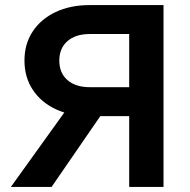

<svg xmlns="http://www.w3.org/2000/svg" viewBox="-20 -735 749 755"><path d="M488 0V-601.2H332.6Q277.3 -601.2 245.3 -573.2Q213.2 -545.3 213.2 -496.7Q213.2 -448.1 245.3 -420.1Q277.3 -392.2 332.6 -392.2H498V-278.4H332.6Q256.5 -278.4 198.6 -305.8Q140.7 -333.3 108.5 -382.5Q76.2 -431.8 76.2 -496.7Q76.2 -562.2 108.5 -611.1Q140.7 -660.1 198.6 -687.6Q256.5 -715 332.6 -715H623V0ZM22.8 0 261.9 -333H412L182.9 0Z"/></svg>

Font: Wix Madefor Display
Style: Regular
Weight: 400
Designer: Dalton Maag Ltd
Foundry: Dalton Maag Ltd
Version: Version 3.100